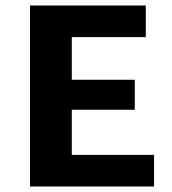

<svg xmlns="http://www.w3.org/2000/svg" viewBox="-20 -678 625 698"><path d="M540 0H89V-658H510V-543H241V-115H540ZM137 -279V-388H470V-279Z"/></svg>

Font: Ysabeau SC ExtraBold
Style: Regular
Weight: 800
Designer: Christian Thalmann (Catharsis Fonts)
Version: Version 2.001;gftools[0.9.30]; featfreeze: smcp